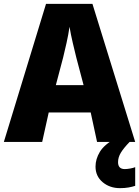

<svg xmlns="http://www.w3.org/2000/svg" viewBox="-20 -737 722 997"><path d="M484 0 451 -153H233L199 0H0L219 -717H460L682 0ZM414 -295 376 -439Q368 -472 358 -514Q348 -556 341 -598Q335 -556 325.5 -514Q316 -472 308 -439L270 -295ZM593 105Q593 141 628 141Q640 141 656.5 138Q673 135 682 131V228Q667 233 647.5 236.5Q628 240 603 240Q550 240 513 209Q476 178 476 128Q476 89 498.5 51.5Q521 14 583 -21L653 0Q622 32 607.5 56Q593 80 593 105Z"/></svg>

Font: Noto Sans Disp ExtBd
Style: Regular
Weight: 800
Designer: Monotype Design Team
Foundry: Monotype Imaging Inc.
Version: Version 2.000;GOOG;noto-source:20170915:90ef993387c0; ttfaut